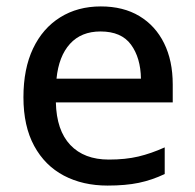

<svg xmlns="http://www.w3.org/2000/svg" viewBox="-20 -568 608 598"><path d="M294 -548Q364 -548 414 -518Q464 -488 491 -433.5Q518 -379 518 -305V-249H154Q156 -162 199 -116.5Q242 -71 319 -71Q371 -71 411 -80.5Q451 -90 493 -109V-26Q453 -7 412 1.5Q371 10 315 10Q238 10 179 -21Q120 -52 86.5 -113.5Q53 -175 53 -265Q53 -354 83 -417Q113 -480 167.5 -514Q222 -548 294 -548ZM293 -470Q233 -470 198 -431.5Q163 -393 156 -323H419Q418 -388 388 -429Q358 -470 293 -470Z"/></svg>

Font: Noto Sans Sundanese Medium
Style: Regular
Weight: 500
Version: Version 2.003